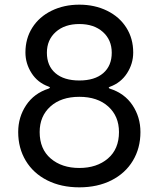

<svg xmlns="http://www.w3.org/2000/svg" viewBox="-20 -793 680 823"><path d="M58 -227Q58 -291 92 -342Q126 -393 188 -413Q200 -418 188 -422Q141 -439 115 -480Q89 -521 89 -568Q89 -628 118.5 -674.5Q148 -721 201 -747Q254 -773 320 -773Q386 -773 439 -747Q492 -721 521.5 -674.5Q551 -628 551 -568Q551 -520 524.5 -479Q498 -438 451 -421Q446 -419 446 -417Q446 -415 451 -413Q514 -393 548 -342Q582 -291 582 -227Q582 -158 549.5 -104Q517 -50 457.5 -20Q398 10 320 10Q242 10 182.5 -20Q123 -50 90.5 -104Q58 -158 58 -227ZM459 -567Q459 -622 421 -656Q383 -690 320 -690Q257 -690 219 -656Q181 -622 181 -567Q181 -511 217.5 -479.5Q254 -448 320 -448Q386 -448 422.5 -479.5Q459 -511 459 -567ZM490 -227Q490 -295 444 -336.5Q398 -378 320 -378Q242 -378 196 -336.5Q150 -295 150 -227Q150 -154 197.5 -113.5Q245 -73 320 -73Q395 -73 442.5 -113.5Q490 -154 490 -227Z"/></svg>

Font: Open Sauce Two
Style: Regular
Weight: 400
Designer: Alfredo Marco Pradil
Foundry: Creative Sauce Fz LLC
Version: Version 1.477